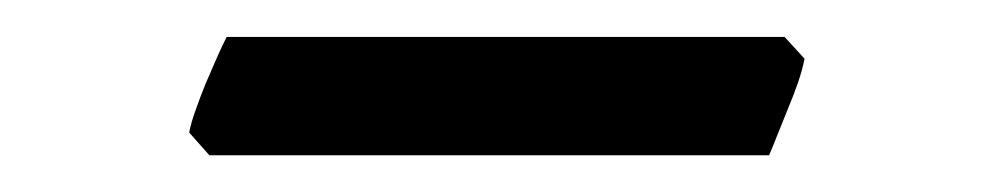

<svg xmlns="http://www.w3.org/2000/svg" viewBox="-20 -657 533 103"><path d="M411.6 -625.5Q410.6 -620.1 408.2 -613Q405.8 -606 402.8 -598.9Q399.9 -591.8 397.2 -585Q394.5 -578.1 392.6 -573.7H92.3L81.5 -585.9Q82.5 -591.3 85 -598.1Q87.4 -605 90.3 -612.1Q93.3 -619.1 96.2 -625.7Q99.1 -632.3 101.6 -637.2H400.9Z"/></svg>

Font: Gentium Unicode
Style: Regular
Weight: 400
Version: Version 1.009